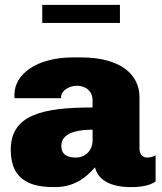

<svg xmlns="http://www.w3.org/2000/svg" viewBox="-20 -756 664 786"><path d="M471 -736H153V-662H471ZM312 -521H279C131 -521 39 -453 39 -368C39 -362 39 -357 40 -354H230V-358C230 -386 265 -405 294 -405C330 -405 359 -384 359 -345V-316C151 -316 24 -285 24 -143C24 -7 121 10 204 10C286 10 334 -31 369 -71C380 -23 427 10 516 10C568 10 599 0 617 -13V-120C606 -114 594 -111 582 -111C567 -111 551 -121 551 -148V-359C551 -451 473 -521 312 -521ZM359 -225V-181C359 -138 327 -111 291 -111C260 -111 231 -120 231 -159C231 -198 267 -225 359 -225Z"/></svg>

Font: Chivo Light
Style: Bold
Weight: 900
Designer: Hector Gatti
Foundry: Omnibus-Type
Version: Version 1.003;PS 001.003;hotconv 1.0.70;makeotf.lib2.5.58329